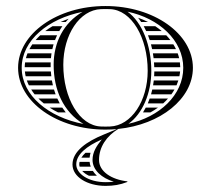

<svg xmlns="http://www.w3.org/2000/svg" viewBox="-20 -425 700 637"><path d="M470.3 -82H521.4C527.1 -87.1 532.4 -92.4 537.3 -98H476.6C474.6 -92.5 472.5 -87.2 470.3 -82ZM463.6 -68C460.8 -62.5 457.7 -57.1 454.4 -52H478.9C487.8 -56.9 496.2 -62.2 504.1 -68ZM492 -188C492 -182.6 491.8 -177.3 491.4 -172H575.2C576.3 -177.3 577 -182.6 577.5 -188ZM490.2 -158C489.6 -152.6 488.8 -147.3 487.9 -142H565.7C568 -147.2 570 -152.6 571.7 -158ZM485.2 -128C484 -122.6 482.6 -117.2 481.1 -112H548.5C552.3 -117.2 555.7 -122.5 558.8 -128ZM491.8 -202H578C577.9 -207.4 577.5 -212.7 576.8 -218H490.9C491.3 -212.7 491.6 -207.4 491.8 -202ZM448.4 -352H471.1C460.7 -357.4 449.6 -362.1 438.2 -366.1C441.8 -361.6 445.2 -356.9 448.4 -352ZM456.9 -338C459.8 -332.8 462.5 -327.5 465 -322H516.5C509.8 -327.7 502.7 -333 495.2 -338ZM471 -308C473.1 -302.8 475 -297.4 476.7 -292H545.3C541.1 -297.5 536.4 -302.9 531.5 -308ZM480.8 -278C482.2 -272.7 483.5 -267.4 484.7 -262H563.8C561.2 -267.5 558.3 -272.8 555 -278ZM487.3 -248C488.2 -242.7 488.9 -237.4 489.6 -232H574.3C573.1 -237.4 571.5 -242.8 569.6 -248ZM125.3 -82H178.2C175.3 -87.2 172.6 -92.6 170.2 -98H107.5C113 -92.4 118.9 -87.1 125.3 -82ZM144.6 -68C153.4 -62.3 162.8 -56.9 172.7 -52H198.2C194.1 -57.2 190.2 -62.5 186.6 -68ZM62.6 -188C63.1 -182.6 63.9 -177.3 65.1 -172H150.2C149.6 -177.3 149.1 -182.6 148.7 -188ZM69 -158C70.9 -152.6 73.1 -147.2 75.7 -142H155.5C154.2 -147.3 153.2 -152.6 152.2 -158ZM83.5 -128C86.9 -122.5 90.7 -117.2 94.9 -112H164.5C162.5 -117.2 160.7 -122.6 159.1 -128ZM62 -202H148.1C148 -204.7 148 -207.3 148 -210C148 -212.7 148 -215.3 148.1 -218H63.3C62.5 -212.7 62.1 -207.4 62 -202ZM181 -352H197.9C201 -355.7 204.4 -359.3 207.8 -362.8C198.6 -359.5 189.6 -355.9 181 -352ZM154.1 -338C145.7 -333 137.7 -327.7 130.2 -322H176.7C179.8 -327.5 183.3 -332.8 186.9 -338ZM113.5 -308C108 -302.9 102.9 -297.5 98.1 -292H162.5C164.5 -297.4 166.8 -302.8 169.3 -308ZM87.3 -278C83.8 -272.8 80.5 -267.5 77.6 -262H153.6C154.7 -267.4 156.1 -272.8 157.7 -278ZM71.2 -248C69.1 -242.8 67.4 -237.4 66 -232H149C149.4 -237.4 150.1 -242.7 150.9 -248ZM280.4 82H263.6C257.9 87.3 253.3 92.6 250 98H277.3C277.8 92.5 278.9 87.1 280.4 82ZM301.4 158C296.2 153.1 291.7 147.8 288 142H252.6C258 147.9 265.4 153.5 275 158ZM281 128C279.1 122.9 277.9 117.6 277.3 112H244C243.3 114.8 243 117.6 243 120.4C243 122.9 243.4 125.4 244.2 128ZM317.8 37.6C300.5 58.8 287 79.6 287 105.4C287 139.4 317.8 166 357.6 177.8C348.3 179 340.4 179.4 331 179.4C272.2 179.4 233 150.8 233 120.4C233 87.5 267.4 59.7 317.8 37.6ZM256.9 -13.7C142.2 -35.5 52 -107.8 52 -200C52 -291.5 140.7 -363.3 253.9 -385.7C191.1 -349 158 -284.5 158 -210C158 -127.2 189.7 -54.3 256.9 -13.7ZM40 -200C40 -86.8 169.9 5 330 5C342.7 5 355.3 4.4 367.6 3.3L323.5 21.7C268.7 44.2 220.5 76.2 220.5 120.7C220.5 162.1 269.8 191.7 330.5 191.7C356.4 191.7 378.4 188.1 402.5 178.7V176.7C350.3 170.8 308.5 144.3 308.5 105.7C308.5 62.4 333.7 26.4 372.2 2.8C512.3 -11.6 620 -97 620 -200C620 -313.2 490.1 -405 330 -405C169.9 -405 40 -313.2 40 -200ZM190 -210C190 -309.7 244 -392.1 315 -394.7C320.3 -394.9 324.7 -395 330 -395C335.3 -395 339.7 -394.9 345 -394.7C416.4 -392.1 470 -300.4 470 -190C470 -90.3 416 -7.9 345 -5.3C339.7 -5.1 335.3 -5 330 -5C324.7 -5 320.3 -5.1 315 -5.3C243.6 -7.9 190 -99.6 190 -210ZM406.1 -14.3C452.9 -47.5 482 -115.9 482 -190C482 -273.3 452.1 -350.7 403.1 -386.3C507.2 -364.5 588 -291.4 588 -200C588 -109.4 508.7 -36.7 406.1 -14.3Z"/></svg>

Font: SortefaxS02
Style: Medium
Weight: 500
Designer: gluk
Foundry: gluk
Version: Version 0.261